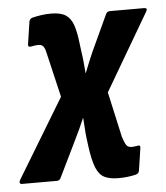

<svg xmlns="http://www.w3.org/2000/svg" viewBox="-103 -554 690 796"><g transform="rotate(-5 242.0 -156.0)"><path d="M358 196Q322 196 300 185Q278 174 265.5 143.5Q253 113 245 54L240 15Q238 -1 237 -21Q236 -41 234 -65H233Q223 -41 214.5 -23Q206 -5 194 20L119 174Q114 185 103 185H-42Q-50 185 -51.5 180Q-53 175 -49 168L150 -161L107 -344Q104 -360 99.5 -368.5Q95 -377 89.5 -380Q84 -383 75 -383Q68 -383 60.5 -382Q53 -381 44 -379Q30 -377 33 -391L47 -484Q50 -495 61 -498Q77 -502 97 -505Q117 -508 139 -508Q179 -508 200 -494Q221 -480 231 -450.5Q241 -421 246 -375L251 -336Q254 -318 256 -295.5Q258 -273 260 -250H261Q270 -273 279 -295Q288 -317 296 -335L366 -486Q371 -497 383 -497H525Q542 -497 532 -481L345 -162L387 27Q393 45 397.5 54.5Q402 64 408.5 68Q415 72 424 72Q430 72 436 71Q442 70 449 69Q462 66 459 81L445 174Q442 185 430 188Q413 192 395 194Q377 196 358 196Z"/></g></svg>

Font: Sofia Sans Semi Condensed Black
Style: Italic
Weight: 900
Italic angle: -9°
Version: Version 4.100